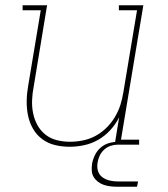

<svg xmlns="http://www.w3.org/2000/svg" viewBox="-20 -550 640 730"><path d="M245 8Q216 8 189 1.5Q162 -5 140.5 -21Q119 -37 105.5 -60.5Q92 -84 86.5 -111Q81 -138 81.5 -166.5Q82 -195 87 -223L135 -511H66V-530H159L108 -220Q103 -195 102 -169Q101 -143 106 -119Q111 -95 122.5 -74Q134 -53 153 -38Q172 -23 196.5 -17Q221 -11 246 -11Q270 -11 295 -16Q320 -21 342.5 -33Q365 -45 384 -63.5Q403 -82 416.5 -104.5Q430 -127 437.5 -150.5Q445 -174 449 -199L501 -511H432V-530H525L440 -19H509V0H416L433 -104Q420 -78 399.5 -55.5Q379 -33 353.5 -18.5Q328 -4 300 2Q272 8 245 8ZM426 160Q413 160 400 158.5Q387 157 375 153Q363 149 353 141.5Q343 134 336.5 123.5Q330 113 329 100Q328 87 330 73Q333 56 341 39.5Q349 23 363 11Q377 -1 394.5 -6Q412 -11 430 -11L428 0Q414 0 400.5 4.5Q387 9 376 19Q365 29 359 42Q353 55 351 68Q348 85 352.5 100Q357 115 369.5 124Q382 133 397.5 136.5Q413 140 430 140H505L501 160Z"/></svg>

Font: Iosevka Slab ThExObl
Style: Regular
Weight: 100
Width: 7
Italic angle: -9°
Monospace: yes
Designer: Belleve Invis
Foundry: Belleve Invis
Version: Version 11.1.1; ttfautohint (v1.8.3)